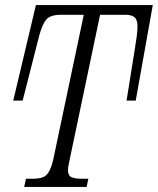

<svg xmlns="http://www.w3.org/2000/svg" viewBox="-20 -734 620 754"><path d="M75 0 82 -32H105Q129 -32 144.5 -36.5Q160 -41 170.5 -57Q181 -73 189 -107L309 -676H220Q178 -676 162 -657.5Q146 -639 134 -594L69 -339H32L121 -714H580L513 -339H477L510 -545Q514 -569 517 -591.5Q520 -614 520 -630Q520 -656 508.5 -666Q497 -676 472 -676H373L254 -109Q251 -96 249 -84.5Q247 -73 247 -66Q247 -44 261 -38Q275 -32 303 -32H327L320 0Z"/></svg>

Font: Noto Serif Condensed Light
Style: Italic
Weight: 300
Width: 3
Italic angle: -12°
Designer: Monotype Design Team
Foundry: Monotype Imaging Inc.
Version: Version 2.014; ttfautohint (v1.8.4.7-5d5b)